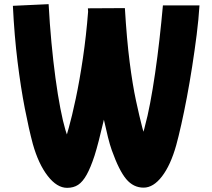

<svg xmlns="http://www.w3.org/2000/svg" viewBox="-20 -824 1018 924"><path d="M303 80Q254 80 209.5 22.5Q165 -35 138 -131Q119 -202 99.5 -302Q80 -402 64.5 -527Q49 -652 42 -796L214 -804Q219 -711 227.5 -620Q236 -529 247 -448Q258 -367 270.5 -302.5Q283 -238 295 -198Q298 -189 299.5 -184Q301 -179 302 -177Q303 -181 305.5 -190Q308 -199 311 -209Q326 -262 344.5 -349Q363 -436 379 -544Q395 -652 404 -768Q403 -776 403 -784L581 -785Q590 -634 604 -525Q618 -416 634.5 -339.5Q651 -263 665 -209Q666 -206 667.5 -200.5Q669 -195 670 -190Q672 -195 674 -202.5Q676 -210 678 -219Q690 -262 702.5 -327.5Q715 -393 726.5 -472Q738 -551 747.5 -635Q757 -719 764 -798H940Q936 -732 926.5 -657Q917 -582 905 -505Q893 -428 879.5 -356.5Q866 -285 852.5 -225Q839 -165 828 -125Q801 -29 759.5 25Q718 79 671 79Q622 79 587.5 38Q553 -3 518 -101Q509 -126 499.5 -164Q490 -202 480 -248Q467 -192 455.5 -147.5Q444 -103 435 -75Q416 -17 397 17Q378 51 356 65.5Q334 80 303 80Z"/></svg>

Font: Mochiy Pop P One
Style: Regular
Weight: 400
Designer: FONTDASU
Foundry: FONTDASU / Google Inc. / Adobe
Version: Version 2.000